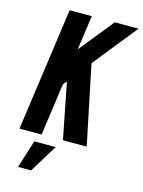

<svg xmlns="http://www.w3.org/2000/svg" viewBox="-140 -830 841 1131"><g transform="rotate(15 280.0 -265.0)"><path d="M35 0 140 -750H275L245.5 -539.5L415 -750H560L345 -482L445 0H300L233 -341L214.5 -318.5L170 0ZM85 220 139 50H269L165 220Z"/></g></svg>

Font: Mohave
Style: Bold Italic
Weight: 700
Italic angle: -8°
Designer: Gumpita Rahayu
Foundry: Tokotype
Version: Version 2.003; ttfautohint (v1.8.3)